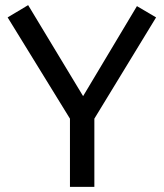

<svg xmlns="http://www.w3.org/2000/svg" viewBox="-20 -729 639 749"><path d="M89.8 -709 304.2 -354 514.2 -705.1 588.9 -661.1 348.1 -266.1V0H252.9V-266.1L9.8 -661.1Z"/></svg>

Font: ABeeZee
Style: Regular
Weight: 400
Designer: Anja Meiners
Foundry: Anja Meiners
Version: Version 1.002